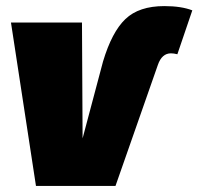

<svg xmlns="http://www.w3.org/2000/svg" viewBox="-20 -610 651 630"><path d="M98 0 16 -536H249L251 -156L318 -408Q347 -505 391.5 -547.5Q436 -590 519 -590Q575 -590 611 -576L562 -432Q550 -435 541 -435Q511 -435 498 -397L359 0Z"/></svg>

Font: Fira Sans Ultra
Style: Italic
Weight: 950
Italic angle: -8°
Designer: Carrois Corporate & Edenspiekermann AG
Foundry: Carrois Corporate GbR & Edenspiekermann AG
Version: Version 4.203;PS 004.203;hotconv 1.0.88;makeotf.lib2.5.64775